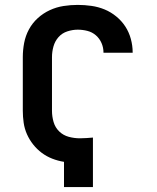

<svg xmlns="http://www.w3.org/2000/svg" viewBox="-20 -763 640 783"><path d="M241 0V-103Q216 -107 193 -116Q170 -125 150.5 -139.5Q131 -154 115.5 -173.5Q100 -193 90 -215.5Q80 -238 76.5 -262.5Q73 -287 73 -311V-530Q73 -559 78.5 -588Q84 -617 98 -643Q112 -669 134 -689Q156 -709 183 -721.5Q210 -734 239 -738.5Q268 -743 297 -743Q325 -743 353 -739Q381 -735 406.5 -724.5Q432 -714 454 -696Q476 -678 491 -655Q506 -632 513.5 -604.5Q521 -577 521 -550Q521 -549 521 -549Q521 -549 521 -548H402Q402 -549 402 -549Q402 -549 402 -549Q402 -569 394 -587.5Q386 -606 371 -619Q356 -632 336.5 -637Q317 -642 297 -642Q276 -642 254.5 -635Q233 -628 218.5 -611.5Q204 -595 198 -573.5Q192 -552 192 -530V-311Q192 -288 198.5 -265.5Q205 -243 221.5 -227Q238 -211 260.5 -205Q283 -199 306 -199Q320 -199 333 -200Q346 -201 359 -202V0Z"/></svg>

Font: Iosevka Curly Extended
Style: Bold
Weight: 700
Width: 7
Monospace: yes
Designer: Belleve Invis
Foundry: Belleve Invis
Version: Version 11.1.0; ttfautohint (v1.8.3)